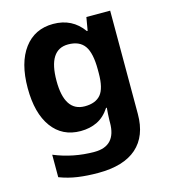

<svg xmlns="http://www.w3.org/2000/svg" viewBox="-117 -649 866 982"><g transform="rotate(-15 316.5 -158.0)"><path d="M255 -556Q356 -556 413 -476H417L429 -546H555V1Q555 118 486 179Q417 240 282 240Q224 240 174.5 233Q125 226 78 208V89Q179 131 291 131Q406 131 406 7V-4Q406 -21 407.5 -39Q409 -57 410 -71H406Q378 -28 339 -9Q300 10 251 10Q154 10 99.5 -64.5Q45 -139 45 -272Q45 -406 101 -481Q157 -556 255 -556ZM302 -435Q197 -435 197 -270Q197 -107 304 -107Q361 -107 388.5 -139.5Q416 -172 416 -253V-271Q416 -359 389 -397Q362 -435 302 -435Z"/></g></svg>

Font: Noto Sans Duployan
Style: Bold
Weight: 700
Designer: David Corbett
Foundry: David Corbett
Version: Version 3.001